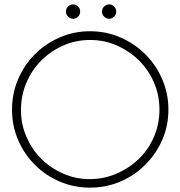

<svg xmlns="http://www.w3.org/2000/svg" viewBox="-20 -851 826 879"><path d="M645 -97Q597 -48 531.5 -20Q466 8 392 8Q318 8 253 -20Q188 -48 139.5 -96.5Q91 -145 63 -210Q35 -275 35 -349Q35 -423 63 -488.5Q91 -554 139.5 -602.5Q188 -651 253 -679.5Q318 -708 392 -708Q466 -708 531.5 -679.5Q597 -651 645.5 -602.5Q694 -554 722.5 -488.5Q751 -423 751 -349Q751 -275 722.5 -210Q694 -145 645 -97ZM168 -125Q211 -82 268.5 -56.5Q326 -31 391 -31Q456 -31 514.5 -56.5Q573 -82 616.5 -124.5Q660 -167 685 -225Q710 -283 710 -349Q710 -415 685 -473Q660 -531 616.5 -574Q573 -617 515.5 -642.5Q458 -668 392.5 -668Q327 -668 269.5 -642.5Q212 -617 169 -574Q126 -531 101 -472.5Q76 -414 76 -348Q76 -282 101 -224.5Q126 -167 168 -125ZM512 -798Q512 -784 502 -774.5Q492 -765 480 -765Q467 -765 457 -774.5Q447 -784 447 -798Q447 -812 457 -821.5Q467 -831 480 -831Q492 -831 502 -821.5Q512 -812 512 -798ZM347 -798Q347 -784 337 -774.5Q327 -765 315 -765Q302 -765 292 -774.5Q282 -784 282 -798Q282 -812 292 -821.5Q302 -831 315 -831Q327 -831 337 -821.5Q347 -812 347 -798Z"/></svg>

Font: Josefin Slab
Style: Regular
Weight: 400
Designer: Santiago Orozco
Foundry: Typemade
Version: Version 2.000